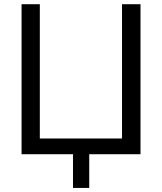

<svg xmlns="http://www.w3.org/2000/svg" viewBox="-20 -739 778 920"><path d="M329.8 0H83.3V-718.8H170.8V-75.4H564.7V-718.8H653.2V0H407.6V161.5H329.8Z"/></svg>

Font: Min Sans VF VF
Style: Regular
Weight: 400
Designer: Jinseong-Kim, NotoSansCJK, Nunito
Foundry: Jinseong-Kim
Version: Version 1.420;Glyphs 3.1.2 (3151)